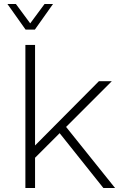

<svg xmlns="http://www.w3.org/2000/svg" viewBox="-20 -933 640 953"><path d="M106 0V-710H154V-211L471 -530H535L308 -303L551 0H493L276 -272L154 -150V0ZM17 -913H59L130 -817L201 -913H243L153 -786H107Z"/></svg>

Font: Geist Mono UltraLight
Style: Regular
Weight: 200
Monospace: yes
Designer: Basement.studio, Andrés Briganti, Mateo Zaragoza
Foundry: Basement.studio, Vercel, Andrés Briganti, Guido Ferreyra, Mateo Zaragoza
Version: Version 1.400; ttfautohint (v1.8.4.7-5d5b)